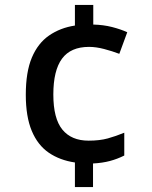

<svg xmlns="http://www.w3.org/2000/svg" viewBox="-20 -744 612 774"><path d="M356 -645Q397 -644 432 -635Q467 -626 493 -614L461 -527Q432 -538 399.5 -546.5Q367 -555 339 -555Q265 -555 230 -507.5Q195 -460 195 -363Q195 -266 231.5 -221.5Q268 -177 337 -177Q382 -177 414.5 -186Q447 -195 481 -209V-117Q453 -103 423 -95Q393 -87 355 -85V10H282V-89Q221 -98 176.5 -128.5Q132 -159 108 -216.5Q84 -274 84 -362Q84 -454 108.5 -512Q133 -570 178 -601Q223 -632 282 -641V-724H356Z"/></svg>

Font: Noto Sans Kawi Medium
Style: Regular
Weight: 500
Designer: Fadhl Haqq
Version: Version 1.000